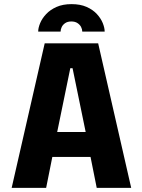

<svg xmlns="http://www.w3.org/2000/svg" viewBox="-20 -910 690 930"><path d="M615.5 0H448.5L418.5 -150H233.5L203.5 0H36.5L196.5 -700H455.5ZM320.5 -579.5 257 -270.5H395L331.5 -579.5ZM326.5 -890Q369 -890 399.5 -876.5Q430 -863 449.2 -842Q468.5 -821 477.8 -798Q487 -775 487 -757H378.5Q378.5 -768 372.8 -779.2Q367 -790.5 355.2 -798.2Q343.5 -806 325.5 -806Q307.5 -806 296 -798.2Q284.5 -790.5 279 -779.2Q273.5 -768 273.5 -757H165Q165 -775 174.5 -798Q184 -821 203.8 -842Q223.5 -863 254 -876.5Q284.5 -890 326.5 -890Z"/></svg>

Font: Trispace Thin
Style: Bold
Weight: 700
Version: Version 1.210